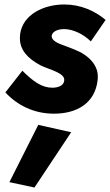

<svg xmlns="http://www.w3.org/2000/svg" viewBox="-20 -490 492 858"><path d="M80 -174 4 -77C57 -20 131 18 221 18C325 18 404 -30 416 -130C417 -136 417 -143 417 -149C417 -199 377 -244 312 -269C299 -274 285 -280 268 -286C235 -297 211 -310 211 -328C211 -329 211 -330 211 -331C215 -351 241 -360 266 -360C307 -360 353 -337 386 -305L452 -401C404 -441 342 -470 267 -470C175 -470 82 -425 70 -338C69 -331 69 -324 69 -318C69 -268 102 -229 163 -197C182 -188 208 -180 232 -169C255 -158 267 -147 267 -134C267 -133 267 -131 267 -130C265 -106 237 -98 214 -98C168 -98 129 -125 80 -174ZM151 68 22 324 134 348 298 101Z"/></svg>

Font: Jost
Style: Bold Italic
Weight: 700
Italic angle: -5°
Version: Version 3.710